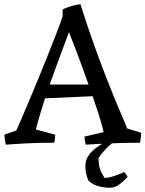

<svg xmlns="http://www.w3.org/2000/svg" viewBox="-20 -672 685 904"><path d="M7 9Q6 2 3.5 -11.5Q1 -25 1 -38L57 -58Q61 -66 75.5 -100Q90 -134 111.5 -184.5Q133 -235 157 -293Q181 -351 204 -409Q227 -467 246 -516Q265 -565 275 -596V-627Q283 -632 300 -638Q317 -644 334.5 -648Q352 -652 359 -652L361 -645Q387 -562 417 -477.5Q447 -393 477 -315.5Q507 -238 534 -174Q561 -110 579 -67L644 -47Q644 -34 642.5 -20.5Q641 -7 639 0Q581 0 528 2Q475 4 437 6Q399 8 384 9Q382 2 380 -8Q378 -18 378 -29L468 -50Q462 -78 448 -122.5Q434 -167 416 -219L192 -209Q179 -168 167.5 -130Q156 -92 149 -62L240 -38Q240 -15 235 0Q154 0 95.5 3.5Q37 7 7 9ZM214 -274H397Q376 -333 354 -392.5Q332 -452 313 -499L305 -521Q296 -497 281 -457Q266 -417 248.5 -369.5Q231 -322 214 -274ZM485 -9H524Q502 5 484 23.5Q466 42 455 56.5Q444 71 444 74Q444 114 457.5 140Q471 166 474 166Q497 164 520 156Q543 148 565 138L581 160Q568 176 545 194Q522 212 496 212Q471 212 444.5 205Q418 198 398 180Q395 178 388.5 156.5Q382 135 382 107Q382 81 397.5 59.5Q413 38 437 21Q461 4 485 -9Z"/></svg>

Font: Labrada
Style: Regular
Weight: 400
Designer: Mercedes Jáuregui
Foundry: Omnibus-Type Team
Version: Version 1.000; ttfautohint (v1.8.4.7-5d5b)